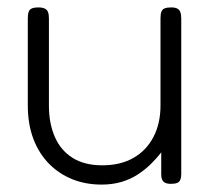

<svg xmlns="http://www.w3.org/2000/svg" viewBox="-20 -486 574 518"><path d="M254 12Q211 12 175 -2.5Q139 -17 112 -44.5Q85 -72 70 -111.5Q55 -151 55 -202V-437Q55 -448 57.5 -454.5Q60 -461 66.5 -463.5Q73 -466 83 -466Q94 -466 100.5 -463Q107 -460 109.5 -453.5Q112 -447 112 -436V-201Q112 -153 128 -116.5Q144 -80 176 -60Q208 -40 256 -40Q305 -40 340 -60Q375 -80 394 -116.5Q413 -153 413 -201V-437Q413 -448 415.5 -454.5Q418 -461 424.5 -463.5Q431 -466 442 -466Q452 -466 458 -463Q464 -460 466.5 -453.5Q469 -447 469 -436V-16Q469 -7 466.5 -1Q464 5 458 7.5Q452 10 441 10Q434 10 429 8.5Q424 7 421 4Q418 1 416.5 -4Q415 -9 415 -16V-75Q402 -58 386 -42.5Q370 -27 350.5 -14.5Q331 -2 307 5Q283 12 254 12Z"/></svg>

Font: Fredoka Light Light
Style: Regular
Weight: 300
Version: Version 2.001